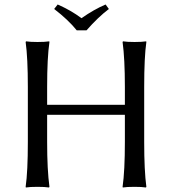

<svg xmlns="http://www.w3.org/2000/svg" viewBox="-20 -832 766 855"><path d="M536.1 -444.8Q536.1 -569.8 525.9 -645L527.8 -647.9Q545.9 -645 579.1 -645Q612.3 -645 630.9 -647.9L631.8 -645Q622.1 -578.6 622.1 -444.8V-200.2Q622.1 -71.3 631.8 0L629.9 2.9Q611.3 0 579.1 0Q544.9 0 526.9 2.9L525.9 0Q536.1 -71.3 536.1 -200.2V-320.8H189.9V-200.2Q189.9 -75.2 200.2 0L198.2 2.9Q179.7 0 147 0Q113.3 0 95.2 2.9L94.2 0Q104 -67.9 104 -200.2V-444.8Q104 -573.7 94.2 -645L96.2 -647.9Q114.3 -645 147 -645Q180.7 -645 199.2 -647.9L200.2 -645Q189.9 -575.2 189.9 -444.8V-365.2H536.1ZM321.8 -696.8Q284.7 -743.2 221.2 -792L236.8 -812Q295.9 -786.1 342.8 -751Q399.4 -790.5 450.2 -812L464.8 -792Q416 -754.9 365.2 -696.8Z"/></svg>

Font: Linux Biolinum G
Style: Regular
Weight: 400
Designer: Philipp H. Poll
Foundry: Philipp H. Poll
Version: Version 1.1.0 ; ttfautohint (v1.6)